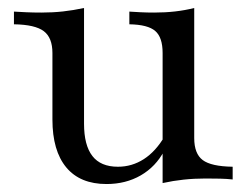

<svg xmlns="http://www.w3.org/2000/svg" viewBox="-20 -444 618 475"><path d="M243.5 11.3Q178.2 11.3 144 -29.8Q109.7 -71 109.7 -148.4V-312.9Q109.7 -350.8 88.3 -366.9Q66.9 -383.1 14.5 -383.9V-415.3Q27.4 -414.5 44.8 -413.7Q62.1 -412.9 82.3 -412.9Q110.5 -412.9 135.9 -415.7Q161.3 -418.5 187.9 -424.2V-137.9Q187.9 -84.7 208.5 -58.1Q229 -31.5 271.8 -31.5Q306.5 -31.5 335.9 -50.4Q365.3 -69.4 387.1 -106.5L386.3 -71Q365.3 -31.5 328.2 -10.1Q291.1 11.3 243.5 11.3ZM382.3 8.9V-312.9Q382.3 -351.6 364.1 -367.3Q346 -383.1 300 -383.9V-415.3Q312.1 -414.5 327.8 -413.7Q343.5 -412.9 361.3 -412.9Q388.7 -412.9 413.3 -415.7Q437.9 -418.5 460.5 -424.2V-102.4Q460.5 -63.7 481.5 -48Q502.4 -32.3 555.6 -31.5V0Q541.9 -1.6 524.6 -2Q507.3 -2.4 488.7 -2.4Q460.5 -2.4 434.3 0.4Q408.1 3.2 382.3 8.9Z"/></svg>

Font: Playfair 12pt
Style: Regular
Weight: 400
Designer: Claus Eggers Sørensen
Foundry: Claus Eggers Sørensen
Version: Version 2.000;gftools[0.9.28]